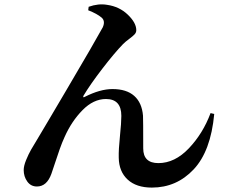

<svg xmlns="http://www.w3.org/2000/svg" viewBox="-20 -807 1040 866"><path d="M438.5 -727.5Q418 -745.1 377.9 -760.7L379.9 -776.4Q423.8 -792 462.9 -785.2Q518.6 -777.3 556.6 -740.7Q594.7 -704.1 594.7 -670.9Q594.7 -660.2 586.9 -651.9Q579.1 -643.6 562.5 -631.3Q545.9 -619.1 535.2 -608.4Q497.1 -569.3 441.9 -497.6Q386.7 -425.8 356.4 -375Q354.5 -370.1 356 -368.7Q357.4 -367.2 362.3 -370.1Q431.6 -405.3 487.3 -405.3Q550.8 -405.3 585.4 -374.5Q620.1 -343.8 625 -285.2Q626 -269.5 626 -137.7Q626 -71.3 694.3 -71.3Q768.6 -71.3 832 -138.2Q895.5 -205.1 929.7 -296.9L946.3 -293Q930.7 -125 853.5 -43Q776.4 39.1 665 39.1Q594.7 39.1 555.7 2.9Q516.6 -33.2 515.6 -95.7Q514.6 -131.8 521 -192.9Q527.3 -253.9 527.3 -284.2Q527.3 -360.4 458 -360.4Q401.4 -360.4 352.1 -310.1Q302.7 -259.8 271.5 -189.5Q259.8 -164.1 249.5 -134.8Q239.3 -105.5 228 -71.3Q216.8 -37.1 211.9 -23.4Q191.4 34.2 146.5 34.2Q119.1 34.2 103 11.7Q86.9 -10.7 86.9 -40Q86.9 -58.6 97.7 -85Q108.4 -111.3 120.1 -131.8Q131.8 -152.3 157.7 -194.8Q183.6 -237.3 196.3 -259.8Q218.8 -297.9 279.3 -400.4Q339.8 -502.9 384.8 -580.6Q429.7 -658.2 443.4 -683.6Q456.1 -711.9 438.5 -727.5Z"/></svg>

Font: GenYoMin TW TTF Bold
Style: Regular
Weight: 700
Version: Version 1.300